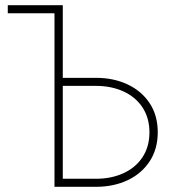

<svg xmlns="http://www.w3.org/2000/svg" viewBox="-20 -720 668 740"><path d="M190 -669H10V-700H222V-420H350Q418 -420 472 -394.5Q526 -369 557 -322Q588 -275 588 -210Q588 -146 557 -98.5Q526 -51 472 -25.5Q418 0 350 0H190ZM350 -389H222V-31H350Q409 -31 456 -52.5Q503 -74 529.5 -114.5Q556 -155 556 -210Q556 -265 529.5 -305.5Q503 -346 456 -367.5Q409 -389 350 -389Z"/></svg>

Font: Jost* Thin
Style: Regular
Weight: 200
Version: Version 3.7